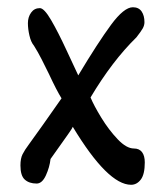

<svg xmlns="http://www.w3.org/2000/svg" viewBox="-20 -495 435 527"><path d="M344.7 -475.1Q360.8 -475.1 368.7 -463.6Q376.5 -452.1 376.5 -434.1Q376.5 -425.3 371.6 -416.7Q366.7 -408.2 354.5 -392.6Q288.1 -327.6 228.5 -227.5Q237.8 -205.1 258.3 -171.6Q278.8 -138.2 303 -112.8Q327.1 -87.4 347.7 -87.4Q362.3 -87.4 369.9 -77.4Q377.4 -67.4 377.4 -49.3Q377.4 -16.6 366.5 -2.2Q355.5 12.2 339.8 12.2Q275.9 12.2 179.7 -147Q178.7 -144 175.5 -139.2Q172.4 -134.3 166.5 -126Q155.3 -110.8 118.7 -58.6Q116.2 -36.1 106 -13.7Q95.7 8.8 80.6 8.8Q60.1 8.8 48.1 -2Q36.1 -12.7 36.1 -41Q36.1 -60.1 42 -71.8Q47.9 -83.5 59.6 -99.1Q69.3 -113.3 98.1 -152.8Q138.2 -209.5 148.9 -225.1Q135.7 -246.1 114.3 -292Q105 -311 94.5 -331.8Q84 -352.5 73.2 -369.6Q64.9 -379.4 60.8 -397.5Q56.6 -415.5 56.6 -431.6Q56.6 -448.2 65.4 -460.4Q74.2 -472.7 89.4 -472.7Q101.1 -472.7 120.1 -440.2Q139.2 -407.7 163.1 -356L194.8 -288.1Q249 -378.4 284.7 -426.8Q320.3 -475.1 344.7 -475.1Z"/></svg>

Font: Dekko
Style: Regular
Weight: 400
Designer: Multiple
Foundry: Sorkin Type
Version: Version 2.001